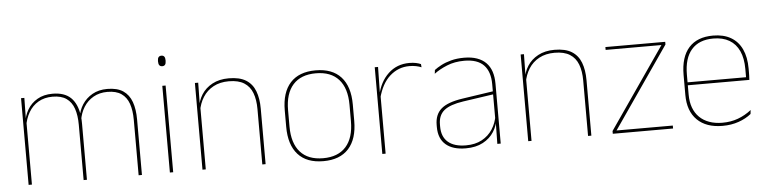

<svg xmlns="http://www.w3.org/2000/svg" viewBox="-43 -857 4275 1071"><g transform="rotate(-5 2095.0 -321.5)"><path d="M715.5 0H697V-310Q697 -363 684 -400.5Q671 -438 641.8 -458.2Q612.5 -478.5 563.5 -478.5Q519 -478.5 485.2 -459.2Q451.5 -440 430.8 -406.8Q410 -373.5 404 -331.5L393.5 -351.5H398.5Q403 -389 424 -421.8Q445 -454.5 480.5 -474.8Q516 -495 564.5 -495Q620 -495 653 -472.8Q686 -450.5 700.8 -409.2Q715.5 -368 715.5 -311ZM99.5 0H81V-485.5H99.5L97.5 -357.5H99.5ZM407.5 0H389V-309.5Q389 -362.5 376 -400.2Q363 -438 334 -458.2Q305 -478.5 256.5 -478.5Q210.5 -478.5 176.8 -458.8Q143 -439 122.8 -404.2Q102.5 -369.5 96 -325L85.5 -344H92.5Q97 -385 117 -419.2Q137 -453.5 172.5 -474.2Q208 -495 257.5 -495Q324 -495 359.8 -460.8Q395.5 -426.5 405 -358Q406.5 -346.5 407 -336Q407.5 -325.5 407.5 -314Z M890.5 0H872V-485.5H890.5ZM881.5 -594.5Q871 -594.5 865.5 -601.2Q860 -608 860 -622V-626.5Q860 -640 865.5 -646.8Q871 -653.5 881.5 -653.5Q892 -653.5 897.2 -646.8Q902.5 -640 902.5 -626.5V-622Q902.5 -608 897.2 -601.2Q892 -594.5 881.5 -594.5Z M1408 0H1389.5V-310Q1389.5 -363 1375.2 -400.5Q1361 -438 1329 -458.2Q1297 -478.5 1243.5 -478.5Q1194 -478.5 1157.2 -458.8Q1120.5 -439 1098.5 -404.2Q1076.5 -369.5 1069.5 -325L1060.5 -344H1066Q1070.5 -385 1092.2 -419.2Q1114 -453.5 1152.5 -474.2Q1191 -495 1244.5 -495Q1305 -495 1340.8 -472.8Q1376.5 -450.5 1392.2 -409.2Q1408 -368 1408 -311ZM1073 0H1054.5V-485.5H1073L1071 -358.5H1073Z M1731 11.5Q1637.5 11.5 1589 -42.5Q1540.5 -96.5 1540.5 -197.5V-289Q1540.5 -390 1589.2 -443.5Q1638 -497 1731 -497Q1824 -497 1872.8 -443.5Q1921.5 -390 1921.5 -289V-197.5Q1921.5 -96.5 1872.8 -42.5Q1824 11.5 1731 11.5ZM1731 -5Q1814.5 -5 1858.8 -54.5Q1903 -104 1903 -197.5V-289Q1903 -382 1859 -431.2Q1815 -480.5 1731 -480.5Q1647 -480.5 1603 -431.2Q1559 -382 1559 -289V-197.5Q1559 -104 1603 -54.5Q1647 -5 1731 -5Z M2077 -308.5 2067.5 -320.5 2073 -325Q2089.5 -402 2137.5 -447.2Q2185.5 -492.5 2255.5 -492.5Q2276.5 -492.5 2292.8 -489Q2309 -485.5 2320 -480.5L2321.5 -462.5Q2308.5 -468 2291.5 -471.5Q2274.5 -475 2254 -475Q2192.5 -475 2145.2 -433.2Q2098 -391.5 2077 -308.5ZM2080 0H2061.5V-485.5H2080L2077.5 -335L2080 -332.5Z M2724.5 0H2705.5L2707.5 -128L2706 -131.5V-292V-334.5Q2706 -404.5 2670.8 -441.2Q2635.5 -478 2562 -478Q2507.5 -478 2464.5 -460.2Q2421.5 -442.5 2392 -420L2394.5 -441Q2410 -453 2433.8 -465.5Q2457.5 -478 2489.8 -486.5Q2522 -495 2562 -495Q2603.5 -495 2634 -484.2Q2664.5 -473.5 2684.8 -453Q2705 -432.5 2714.8 -402.8Q2724.5 -373 2724.5 -335ZM2528.5 9.5Q2456 9.5 2416.8 -24.2Q2377.5 -58 2377.5 -123V-134.5Q2377.5 -192.5 2413.5 -224.2Q2449.5 -256 2534 -268.5L2715 -295.5L2715.5 -278.5L2537.5 -252.5Q2462.5 -241.5 2429.2 -214.5Q2396 -187.5 2396 -135.5V-124Q2396 -66.5 2430.8 -36.8Q2465.5 -7 2531 -7Q2583 -7 2620.2 -27.2Q2657.5 -47.5 2680 -82.2Q2702.5 -117 2709 -160.5L2718.5 -142H2712.5Q2708.5 -102.5 2686.5 -67.8Q2664.5 -33 2625 -11.8Q2585.5 9.5 2528.5 9.5Z M3232 0H3213.5V-310Q3213.5 -363 3199.2 -400.5Q3185 -438 3153 -458.2Q3121 -478.5 3067.5 -478.5Q3018 -478.5 2981.2 -458.8Q2944.5 -439 2922.5 -404.2Q2900.5 -369.5 2893.5 -325L2884.5 -344H2890Q2894.5 -385 2916.2 -419.2Q2938 -453.5 2976.5 -474.2Q3015 -495 3068.5 -495Q3129 -495 3164.8 -472.8Q3200.5 -450.5 3216.2 -409.2Q3232 -368 3232 -311ZM2897 0H2878.5V-485.5H2897L2895 -358.5H2897Z M3374.5 -16.5H3689.5V0H3352V-15.5L3665.5 -469.5H3353V-485.5H3688V-470.5Z M3966.5 9.5Q3875 9.5 3824.5 -40.2Q3774 -90 3774 -180.5V-292.5Q3774 -392.5 3820.8 -444.8Q3867.5 -497 3956.5 -497Q4015 -497 4055.8 -473.5Q4096.5 -450 4117.5 -405.2Q4138.5 -360.5 4138.5 -296.5V-279.5Q4138.5 -268.5 4138.2 -257.5Q4138 -246.5 4137 -233H4120Q4120 -250.5 4120 -266.5Q4120 -282.5 4120 -296Q4120 -355.5 4101.2 -396.5Q4082.5 -437.5 4046 -459Q4009.5 -480.5 3956.5 -480.5Q3876.5 -480.5 3834.5 -432.5Q3792.5 -384.5 3792.5 -292.5V-243.5V-239.5V-181Q3792.5 -140 3804.2 -108Q3816 -76 3838.5 -53.8Q3861 -31.5 3893.5 -19.8Q3926 -8 3967 -8Q4014.5 -8 4054.5 -22.8Q4094.5 -37.5 4129.5 -65L4127 -43Q4097.5 -19 4056.5 -4.8Q4015.5 9.5 3966.5 9.5ZM4130.5 -233H3782.5V-249.5H4130.5Z"/></g></svg>

Font: Anek Kannada Medium Thin
Style: Regular
Weight: 250
Version: Version 1.003